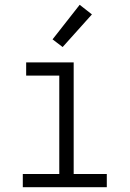

<svg xmlns="http://www.w3.org/2000/svg" viewBox="-20 -780 540 800"><path d="M75 0V-55H227V-465H89V-520H287V-55H425V0ZM241 -584 199 -616 312 -760 363 -720Z"/></svg>

Font: Iosevka Curly Light
Style: Regular
Weight: 300
Monospace: yes
Designer: Belleve Invis
Foundry: Belleve Invis
Version: Version 22.1.2; ttfautohint (v1.8.4)